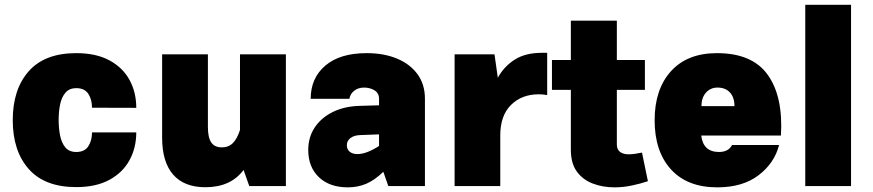

<svg xmlns="http://www.w3.org/2000/svg" viewBox="-20 -784 3678 809"><path d="M301.3 -560.1Q384.3 -560.1 440.4 -530Q496.6 -500 525.4 -447.8Q554.2 -395.5 554.2 -329.6L367.7 -330.1Q367.7 -364.7 352.1 -388.7Q336.4 -412.6 301.3 -412.6Q272.5 -412.6 256.1 -393.8Q239.7 -375 233.4 -344.5Q227.1 -314 227.1 -279.3Q227.1 -243.7 233.2 -212.9Q239.3 -182.1 255.4 -162.8Q271.5 -143.6 301.3 -143.6Q336.4 -143.6 352.1 -167.7Q367.7 -191.9 367.7 -226.1H554.2Q554.2 -161.1 525.6 -108.9Q497.1 -56.6 440.7 -26.1Q384.3 4.4 301.3 4.4Q168.5 4.4 101.1 -71.8Q33.7 -147.9 33.7 -277.8Q33.7 -407.7 101.1 -483.9Q168.5 -560.1 301.3 -560.1Z M663.1 -204.6V-555.2H856V-249Q856 -204.6 870.1 -183.8Q884.3 -163.1 914.6 -163.1Q943.4 -163.1 961.4 -181.4Q979.5 -199.7 991.2 -236.3V-555.2H1184.6V0H1030.3L1006.3 -67.9Q952.1 4.9 845.7 4.9Q755.9 4.9 709.5 -48.3Q663.1 -101.6 663.1 -204.6Z M1770.5 -367.7V0H1616.2L1595.2 -60.1Q1558.1 -24.4 1522.7 -9.5Q1487.3 5.4 1445.3 5.4Q1368.7 5.4 1323.7 -37.4Q1278.8 -80.1 1278.8 -152.3Q1278.8 -205.6 1305.9 -246.6Q1333 -287.6 1381.6 -311.8Q1430.2 -335.9 1494.1 -337.9L1577.1 -340.3V-367.7Q1577.1 -391.6 1558.1 -403.3Q1539.1 -415 1514.2 -415Q1489.3 -415 1472.4 -401.6Q1455.6 -388.2 1452.1 -367.7H1289.1Q1289.1 -455.1 1350.8 -507.6Q1412.6 -560.1 1524.9 -560.1Q1597.7 -560.1 1652.8 -537.1Q1708 -514.2 1739.3 -471.2Q1770.5 -428.2 1770.5 -367.7ZM1441.4 -172.4Q1441.4 -154.8 1453.4 -144.8Q1465.3 -134.8 1486.3 -134.8Q1523.9 -134.8 1577.1 -168.9V-217.8L1497.1 -214.8Q1471.7 -213.9 1456.5 -202.1Q1441.4 -190.4 1441.4 -172.4Z M1895.5 -555.2H2063.5L2077.6 -456.5Q2103.5 -503.9 2148.7 -532.7Q2193.8 -561.5 2263.7 -561.5H2285.6V-383.3Q2269 -386.7 2250.5 -386.7Q2178.2 -386.7 2133.1 -341.8Q2087.9 -296.9 2087.9 -213.4V0H1895.5Z M2685.1 -141.1 2710 -20.5Q2678.2 -9.8 2641.8 -2.2Q2605.5 5.4 2569.3 5.4Q2520 5.4 2478 -10.5Q2436 -26.4 2410.6 -61Q2385.3 -95.7 2385.3 -152.8V-405.3H2305.7V-531.2H2385.3V-696.8H2579.1V-531.2H2697.3V-405.3H2579.1V-175.3Q2579.1 -153.8 2592.8 -143.8Q2606.4 -133.8 2628.9 -133.8Q2641.1 -133.8 2656.5 -136Q2671.9 -138.2 2685.1 -141.1Z M2934.6 -212.9Q2942.9 -143.6 3009.8 -143.6Q3028.3 -143.6 3042.5 -150.6Q3056.6 -157.7 3064.5 -172.9H3262.7Q3243.2 -96.7 3176.3 -45.7Q3109.4 5.4 3002.4 5.4Q2876 5.4 2807.1 -70.3Q2738.3 -146 2738.3 -277.3Q2738.3 -407.7 2807.1 -483.9Q2876 -560.1 3001 -560.1Q3149.9 -560.1 3215.1 -468.5Q3280.3 -377 3270.5 -212.9ZM2935.5 -336.9H3074.7Q3074.7 -373.5 3055.7 -394.3Q3036.6 -415 3003.4 -415Q2973.6 -415 2954.6 -393.6Q2935.5 -372.1 2935.5 -336.9Z M3565.9 0H3373V-763.7H3565.9Z"/></svg>

Font: Estedad-FD Black
Style: Regular
Weight: 900
Designer: Amin Abedi
Version: Version 7.3